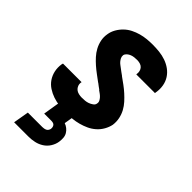

<svg xmlns="http://www.w3.org/2000/svg" viewBox="-220 -624 939 939"><g transform="rotate(45 250.0 -154.0)"><path d="M206 8Q182 8 158 5.5Q134 3 112 -4.5Q90 -12 71 -24.5Q52 -37 39.5 -55.5Q27 -74 22 -97Q17 -120 21 -145Q22 -147 22 -148.5Q22 -150 23 -152H152Q152 -152 151.5 -151Q151 -150 151 -150Q149 -138 153 -127.5Q157 -117 165 -110.5Q173 -104 184 -101.5Q195 -99 206 -99Q217 -99 227.5 -100Q238 -101 248 -104.5Q258 -108 268 -115Q278 -122 279 -132Q281 -141 277 -149Q273 -157 267 -163.5Q261 -170 254 -175Q247 -180 240 -185L239 -186V-187Q232 -192 225 -197Q218 -202 212 -207L210 -208Q194 -220 177 -232.5Q160 -245 144 -259Q128 -273 114 -288.5Q100 -304 90 -322.5Q80 -341 75.5 -362.5Q71 -384 75 -407Q78 -427 88.5 -445.5Q99 -464 114.5 -479Q130 -494 149 -503.5Q168 -513 188 -518.5Q208 -524 228 -526Q248 -528 267 -528Q291 -528 314 -525.5Q337 -523 358.5 -515.5Q380 -508 398 -495Q416 -482 428 -463.5Q440 -445 444 -422Q448 -399 444 -376Q444 -374 443.5 -372Q443 -370 443 -368H314Q314 -368 314 -369Q314 -370 314 -370Q316 -381 313.5 -391Q311 -401 304.5 -408Q298 -415 288 -418Q278 -421 267 -421Q258 -421 248.5 -420Q239 -419 229.5 -415.5Q220 -412 212 -405Q204 -398 202 -389Q201 -379 205 -371Q209 -363 214.5 -356.5Q220 -350 227 -345Q234 -340 241 -334.5Q248 -329 255 -324Q262 -319 269 -314L271 -312Q288 -300 305 -287.5Q322 -275 337.5 -261Q353 -247 367 -231.5Q381 -216 391 -197.5Q401 -179 405.5 -157.5Q410 -136 407 -113Q403 -93 392 -73.5Q381 -54 364.5 -39.5Q348 -25 328.5 -16Q309 -7 288.5 -1.5Q268 4 247.5 6Q227 8 206 8ZM57 220 71 139H171Q176 139 182 138Q188 137 193.5 134.5Q199 132 202.5 126.5Q206 121 207 116Q208 109 206.5 103Q205 97 201.5 93Q198 89 192 87.5Q186 86 180 86H131L145 0H243L235 48Q247 52 257 60Q267 68 273.5 79Q280 90 281 103.5Q282 117 280 131Q277 151 265.5 169.5Q254 188 236 199.5Q218 211 197.5 215.5Q177 220 157 220Z"/></g></svg>

Font: Iosevka SS04 Heavy Oblique
Style: Regular
Weight: 900
Italic angle: -9°
Monospace: yes
Designer: Belleve Invis
Foundry: Belleve Invis
Version: Version 19.0.0; ttfautohint (v1.8.4)